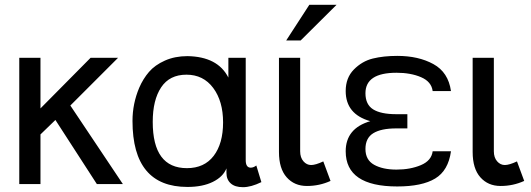

<svg xmlns="http://www.w3.org/2000/svg" viewBox="-20 -764 2206 797"><path d="M490 0H382L210 -266L148 -206V0H60V-524H148V-314L356 -524H470L272 -326Z M614 -258Q614 -66 756 -66Q828 -66 867 -117Q906 -168 906 -256Q906 -344 865 -399Q824 -454 754 -454Q684 -454 649 -401.5Q614 -349 614 -258ZM530 -262Q530 -334 558 -400Q574 -437 598.5 -465.5Q623 -494 664.5 -512.5Q706 -531 758 -531Q884 -529 928 -442V-524H1000V-99Q1000 -68 1021 -68Q1032 -68 1044 -77L1065 -8Q1022 13 988.5 13Q955 13 937.5 -3Q920 -19 920 -46V-65Q906 -30 863.5 -9Q821 12 758 12Q530 12 530 -262Z M1264 -744H1377L1228 -596H1168ZM1226 -136Q1226 -110 1239.5 -94.5Q1253 -79 1271.5 -79Q1290 -79 1322 -94L1352 -13Q1306 8 1254 8Q1202 8 1170 -28Q1138 -64 1138 -133V-524H1226Z M1852 -136Q1841 -56 1786.5 -23Q1732 10 1629 10Q1415 10 1415 -136Q1415 -231 1517 -261Q1415 -290 1415 -386Q1415 -441 1449 -475.5Q1483 -510 1527.5 -521Q1572 -532 1629 -532Q1717 -532 1779 -498Q1841 -464 1852 -386H1776Q1771 -425 1728 -443.5Q1685 -462 1626 -462Q1497 -462 1497 -377Q1497 -330 1529 -310Q1561 -290 1625 -290H1671V-231H1625Q1562 -231 1529.5 -211Q1497 -191 1497 -145.5Q1497 -100 1533 -80Q1569 -60 1626 -60Q1683 -60 1727 -78.5Q1771 -97 1776 -136Z M2030 -136Q2030 -110 2043.5 -94.5Q2057 -79 2075.5 -79Q2094 -79 2126 -94L2156 -13Q2110 8 2058 8Q2006 8 1974 -28Q1942 -64 1942 -133V-524H2030Z"/></svg>

Font: Autonym
Style: Regular
Weight: 500
Version: Version 1.0.20131126